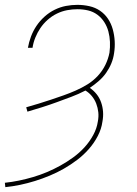

<svg xmlns="http://www.w3.org/2000/svg" viewBox="-43 -548 563 791"><path d="M-21 223 -23 205Q6 202 35 196Q64 190 93 181.5Q122 173 150.5 161Q179 149 206 134Q233 119 258.5 100.5Q284 82 305 59Q326 36 341 8.5Q356 -19 360 -47Q364 -67 362 -85.5Q360 -104 353.5 -121Q347 -138 335.5 -152Q324 -166 309 -175Q280 -160 250.5 -149Q221 -138 191 -127Q161 -116 131 -106.5Q101 -97 70 -88L65 -106Q90 -113 116 -121Q142 -129 167.5 -137.5Q193 -146 218.5 -155Q244 -164 269 -175Q294 -186 317.5 -200.5Q341 -215 360 -235.5Q379 -256 391 -280.5Q403 -305 408 -331Q411 -353 410 -375.5Q409 -398 403.5 -418.5Q398 -439 386.5 -457Q375 -475 358 -487.5Q341 -500 320 -505Q299 -510 276 -510Q255 -510 233.5 -506Q212 -502 191.5 -492Q171 -482 153.5 -466.5Q136 -451 123.5 -432.5Q111 -414 102.5 -393Q94 -372 91 -351H72Q76 -374 84.5 -397Q93 -420 107 -441Q121 -462 140.5 -479.5Q160 -497 182.5 -508Q205 -519 228.5 -523.5Q252 -528 276 -528Q301 -528 325.5 -522.5Q350 -517 369.5 -503.5Q389 -490 402 -470.5Q415 -451 421.5 -427.5Q428 -404 429.5 -379Q431 -354 427 -329Q424 -307 415.5 -286.5Q407 -266 394 -247.5Q381 -229 363 -213.5Q345 -198 327 -186Q343 -175 355 -160Q367 -145 373.5 -126.5Q380 -108 381.5 -88Q383 -68 379 -47Q375 -17 360 12Q345 41 323 66Q301 91 274.5 111Q248 131 220 147Q192 163 162 175.5Q132 188 101.5 197.5Q71 207 40 213.5Q9 220 -21 223Z"/></svg>

Font: Iosevka Curly Thin
Style: Italic
Weight: 100
Italic angle: -9°
Monospace: yes
Designer: Belleve Invis
Foundry: Belleve Invis
Version: Version 22.1.2; ttfautohint (v1.8.4)